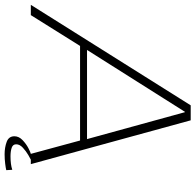

<svg xmlns="http://www.w3.org/2000/svg" viewBox="-40 -690 828 813"><g transform="rotate(90 373.5 -283.0)"><path d="M-13 0 412.5 -677H476L661.5 0H618L561.5 -208.5H161L30.5 0ZM178 -238H555.5L441.5 -652.5H440ZM619.5 111Q591 111 567.2 102.2Q543.5 93.5 543.5 69.5Q543.5 50.5 559.8 35Q576 19.5 594 10.2Q612 1 618 0H642.5Q638.5 1.5 622.8 10.8Q607 20 592.2 33.5Q577.5 47 577.5 62Q577.5 76 592.2 81Q607 86 628.5 86Q663.5 86 685.5 78.5L687 104Q679.5 106 660 108.5Q640.5 111 619.5 111Z"/></g></svg>

Font: Anybody ExtraExpanded ExtraLight
Style: Italic
Weight: 200
Width: 8
Italic angle: -10°
Designer: Tyler Finck
Foundry: Etcetera Type Company
Version: Version 1.010; ttfautohint (v1.8.3) -l 8 -r 50 -G 200 -x 14 